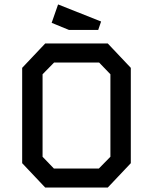

<svg xmlns="http://www.w3.org/2000/svg" viewBox="-20 -846 690 866"><path d="M184 0 80 -110V-540L184 -650H466L570 -540V-110L466 0ZM223 -86H426L478 -139V-511L427 -564H224L172 -511V-139ZM213 -743 242 -826 436 -749 423 -711H291Z"/></svg>

Font: Graduate
Style: Regular
Weight: 400
Version: Version 1.001